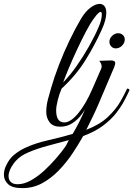

<svg xmlns="http://www.w3.org/2000/svg" viewBox="-204 -649 686 988"><path d="M106 3Q69 3 51.5 -19.5Q34 -42 34 -73Q34 -105 43 -139Q52 -173 59 -196Q75 -252 99.5 -315.5Q124 -379 153.5 -440.5Q183 -502 212 -551Q235 -590 261.5 -609.5Q288 -629 308 -629Q324 -629 333.5 -617.5Q343 -606 343 -583Q343 -567 337.5 -545Q332 -523 319 -495Q284 -417 235.5 -339Q187 -261 113 -193Q101 -165 93 -133Q85 -101 85 -81Q85 -19 127 -19Q159 -19 198 -65.5Q237 -112 272 -193Q276 -193 280 -191.5Q284 -190 284 -184Q273 -157 256.5 -124.5Q240 -92 218.5 -63Q197 -34 169 -15.5Q141 3 106 3ZM121 -225Q157 -262 191 -310.5Q225 -359 254.5 -411.5Q284 -464 304 -511Q311 -526 315.5 -544Q320 -562 320 -574Q320 -588 313 -588Q309 -588 301 -580.5Q293 -573 280 -555Q261 -530 238.5 -487Q216 -444 193 -395Q170 -346 151 -300.5Q132 -255 121 -225ZM-89 319Q-141 319 -162.5 298.5Q-184 278 -184 250Q-184 223 -169 196Q-155 167 -130 146.5Q-105 126 -75 112Q-24 88 42.5 73Q109 58 170 40Q178 26 186.5 11Q195 -4 202 -18Q222 -58 239 -97.5Q256 -137 281 -183Q272 -183 272 -193L316 -294Q317 -296 318 -299.5Q319 -303 319 -307Q319 -318 314 -325.5Q309 -333 307 -336L362 -338H367Q389 -338 389 -324Q389 -317 383 -302L303 -114Q289 -81 273 -48Q257 -15 240 19Q310 -8 351.5 -47.5Q393 -87 415.5 -126.5Q438 -166 450 -193Q462 -193 462 -184Q452 -162 436 -131.5Q420 -101 394 -67.5Q368 -34 327 -3Q286 28 224 51Q200 94 169 140.5Q138 187 99 227.5Q60 268 13.5 293.5Q-33 319 -89 319ZM-113 299Q-80 299 -44.5 279Q-9 259 24 228.5Q57 198 84.5 166Q112 134 129 110Q135 102 140 92Q145 82 150 72Q102 85 44 100.5Q-14 116 -58 135Q-106 155 -133 191.5Q-160 228 -160 257Q-160 276 -148.5 287.5Q-137 299 -113 299ZM391 -400Q378 -400 368.5 -410Q359 -420 359 -434Q359 -451 373 -464.5Q387 -478 404 -478Q418 -478 428 -469Q438 -460 438 -446Q438 -428 424 -414Q410 -400 391 -400Z"/></svg>

Font: Great Vibes
Style: Regular
Weight: 400
Designer: Robert E. Leuschke, Viktoriya Grabowska, Viviana Monsalve, Eben Sorkin
Foundry: Robert E. Leuschke
Version: Version 1.103; ttfautohint (v1.8.4.7-5d5b)